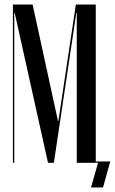

<svg xmlns="http://www.w3.org/2000/svg" viewBox="-20 -719 507 848"><path d="M403 0H319V-662H317L218 0H192L45 -662H43V0H37V-699H124L236 -185H238L315 -699H403ZM382 109 413 0H397V-6H467L435 109Z"/></svg>

Font: Moniqa SemBd Narrow Display
Style: Regular
Weight: 600
Width: 4
Designer: Rajesh Rajput
Foundry: Rajesh Rajput
Version: Version 1.000